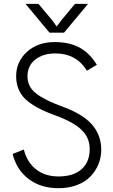

<svg xmlns="http://www.w3.org/2000/svg" viewBox="-20 -966 590 999"><path d="M284.2 13.2Q190.9 13.2 127.9 -35.6Q64.9 -84.5 45.9 -165L104 -188Q120.6 -122.1 167.5 -85Q214.4 -47.9 284.2 -47.9Q361.8 -47.9 404.3 -85.4Q446.8 -123 446.8 -190.9Q446.8 -249.5 403.8 -290.8Q360.8 -332 266.1 -366.2Q160.2 -404.3 112.1 -450.4Q64 -496.6 64 -569.8Q64 -644.5 119.9 -695.8Q175.8 -747.1 265.1 -747.1Q340.3 -747.1 393.3 -718.8Q446.3 -690.4 483.9 -628.9L432.1 -598.1Q377.4 -688 268.1 -688Q205.1 -688 164.1 -656.5Q123 -625 123 -567.9Q123 -515.1 167.2 -480.2Q211.4 -445.3 305.2 -411.1Q410.6 -373 458.7 -317.9Q506.8 -262.7 506.8 -187Q506.8 -147 492.2 -111.3Q477.5 -75.7 450.4 -47.6Q423.3 -19.5 380.4 -3.2Q337.4 13.2 284.2 13.2ZM112.8 -945.8H180.2L252 -859.9L274.9 -828.1L298.8 -859.9L370.1 -945.8H438L313 -795.9H237.8Z"/></svg>

Font: Kreadon Light
Style: Regular
Weight: 300
Designer: kohakuno
Foundry: StudioGnu
Version: Version 1.000;Glyphs 3.1.2 (3151)